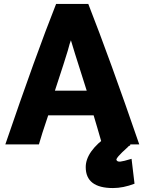

<svg xmlns="http://www.w3.org/2000/svg" viewBox="-20 -720 737 972"><path d="M685 11H497Q483 -39 473 -72Q463 -105 459.5 -117.5Q456 -130 454 -136H224Q189 -33 177 11H7Q162 -443 264 -700H427Q536 -422 685 11ZM419 -261 360 -447Q339 -515 339 -516Q334 -505 323 -463Q312 -425 258 -261ZM552 232Q414 232 414 126Q414 46 528 -34H646Q642 -2 639 16Q637 17 632.5 19.5Q628 22 626 23Q627 23 629 22L631 21Q630 22 619 32Q608 42 598.5 51Q589 60 579.5 71Q570 82 569 88Q572 100 590 98Q603 97 646 84L661 210Q604 232 552 232Z"/></svg>

Font: Repo
Style: ExtraBold
Weight: 800
Designer: Stefan Peev
Foundry: Context Ltd
Version: Version 001.000